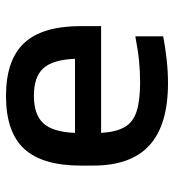

<svg xmlns="http://www.w3.org/2000/svg" viewBox="10 -580 580 640"><g transform="rotate(-90 300.0 -260.0)"><path d="M343 10Q204 10 136 -51.5Q68 -113 68 -240V-280Q68 -409 124 -469.5Q180 -530 300 -530Q420 -530 476.5 -469.5Q533 -409 533 -280V-213H177Q180 -163 196.5 -134.5Q213 -106 249 -94.5Q285 -83 346 -83Q381 -83 417 -86.5Q453 -90 499 -99V-6Q463 1 422 5.5Q381 10 343 10ZM177 -300H424Q421 -374 392.5 -405.5Q364 -437 301 -437Q238 -437 209 -405.5Q180 -374 177 -300Z"/></g></svg>

Font: M PLUS Code Latin 60 Medium
Style: Regular
Weight: 500
Width: 7
Monospace: yes
Designer: Coji Morishita
Foundry: UNDERFOREST DESIGN
Version: Version 1.005; ttfautohint (v1.8.3)